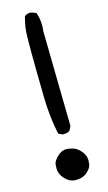

<svg xmlns="http://www.w3.org/2000/svg" viewBox="-126 -819 506 902"><g transform="rotate(-15 127.5 -367.5)"><path d="M127 -183H120L101 -192Q83 -276 81 -367Q78 -526 78 -598Q78 -630 78.5 -672.5Q79 -715 93 -766Q105 -775 122 -775Q128 -775 149 -766Q160 -737 160 -703Q160 -690 158 -676L166 -212L156 -192Q145 -183 127 -183ZM125 40Q94 40 70 12Q51 -9 51 -37Q51 -39 52 -55.5Q53 -72 78 -95Q96 -112 119 -112Q127 -112 148 -107Q169 -102 187.5 -80.5Q206 -59 206 -35Q206 -32 204.5 -15.5Q203 1 182 20.5Q161 40 125 40Z"/></g></svg>

Font: Xiaolai SC
Style: Regular
Weight: 400
Designer: Nozomi Seto 瀬戸のぞみ
Version: Version 3.11;December 4, 2020;FontCreator 13.0.0.2613 64-bit